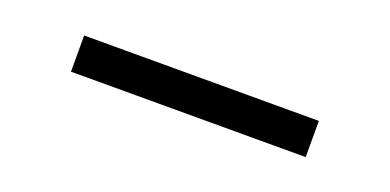

<svg xmlns="http://www.w3.org/2000/svg" viewBox="-18 -40 668 329"><g transform="rotate(20 316.0 125.0)"><path d="M102 92H530V158H102Z"/></g></svg>

Font: Cairo
Style: Regular
Weight: 400
Designer: Mohamed Gaber, the designers of Titillium
Foundry: Kief Type Foundry
Version: Version 2.009; ttfautohint (v1.5.33-1714) -l 8 -r 50 -G 200 